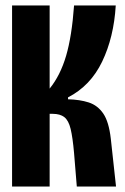

<svg xmlns="http://www.w3.org/2000/svg" viewBox="-20 -680 457 700"><path d="M24 0V-660H161V-357Q200 -405 221 -476.5Q242 -548 250 -660H402Q395 -544 352.5 -455.5Q310 -367 228 -325V-318Q271 -317 303.5 -306.5Q336 -296 356.5 -266Q377 -236 384 -174L403 0H260L250 -122Q245 -179 237.5 -210Q230 -241 214.5 -253Q199 -265 172 -265H161V0Z"/></svg>

Font: Bricolage Grotesque 96pt Condensed Bricolage Grotesque 48pt Condensed Regular
Style: Bold
Weight: 700
Width: 3
Designer: Mathieu Triay
Foundry: Atelier Triay
Version: Version 1.001; ttfautohint (v1.8.4.7-5d5b);gftools[0.9.33.de